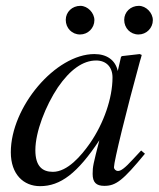

<svg xmlns="http://www.w3.org/2000/svg" viewBox="-20 -626 543 657"><path d="M303 -557C303 -582 280 -606 255 -606C227 -606 205 -585 205 -558C205 -530 226 -508 254 -508C281 -508 303 -530 303 -557ZM503 -557C503 -582 480 -606 455 -606C427 -606 405 -585 405 -558C405 -530 426 -508 454 -508C481 -508 503 -530 503 -557ZM365 -361C365 -290 335 -204 288 -136C258 -93 211 -38 161 -38C125 -38 101 -57 101 -112C101 -175 136 -264 178 -327C220 -388 264 -419 309 -419C344 -419 365 -396 365 -361ZM463 -111 436 -82C406 -49 393 -41 384 -41C376 -41 370 -47 370 -54C370 -74 412 -246 459 -417C462 -427 463 -429 465 -438L458 -441L397 -434L394 -431L383 -383C375 -420 346 -441 303 -441C170 -441 17 -260 17 -105C17 -29 61 11 117 11C187 11 245 -33 320 -146C299 -64 297 -56 297 -31C297 -2 309 10 337 10C377 10 401 -9 476 -100Z"/></svg>

Font: XITS
Style: Italic
Weight: 400
Italic angle: -16.33°
Designer: MicroPress Inc., with final additions and corrections provided by Coen Hoffman, Elsevier (retired)
Version: Version 1.302